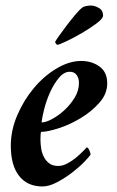

<svg xmlns="http://www.w3.org/2000/svg" viewBox="-20 -667 424 693"><path d="M130 -225Q145 -225 167.5 -237Q190 -249 212 -269Q234 -289 249.5 -314.5Q265 -340 265 -368Q265 -385 256.5 -396.5Q248 -408 232 -408Q211 -408 193 -386.5Q175 -365 161.5 -335.5Q148 -306 140 -275Q132 -244 130 -225ZM273 -447Q311 -447 339 -427Q367 -407 367 -366Q367 -328 338.5 -296Q310 -264 271 -240.5Q232 -217 191.5 -204Q151 -191 128 -191Q127 -189 126.5 -178.5Q126 -168 126 -164Q126 -146 129 -129Q132 -112 139.5 -98.5Q147 -85 159 -76.5Q171 -68 190 -68Q207 -68 225 -78Q243 -88 257.5 -100.5Q272 -113 282 -123.5Q292 -134 293 -135Q298 -135 302.5 -124.5Q307 -114 307 -109Q302 -101 283.5 -82Q265 -63 239.5 -43.5Q214 -24 185.5 -9Q157 6 133 6Q79 6 49 -32Q19 -70 19 -141Q19 -197 42.5 -251.5Q66 -306 102.5 -349.5Q139 -393 184.5 -420Q230 -447 273 -447ZM188 -505Q181 -507 179 -516Q180 -519 192 -536Q204 -553 219.5 -573.5Q235 -594 251 -613Q267 -632 276 -639Q281 -643 290 -645Q299 -647 309 -647Q321 -647 336.5 -638.5Q352 -630 352 -611Q352 -600 328.5 -582.5Q305 -565 276 -548Q247 -531 220.5 -518.5Q194 -506 188 -505Z"/></svg>

Font: Vermiglione SemiBold
Style: Italic
Weight: 600
Italic angle: -11°
Version: Version 1.000